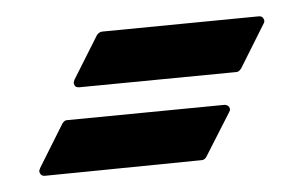

<svg xmlns="http://www.w3.org/2000/svg" viewBox="-20 -413 342 234"><path d="M295.4 -393.1H295.9H296.4Q299.8 -393.1 301.3 -390.1Q302.2 -388.2 302.2 -387.2Q302.2 -386.2 301.3 -384.3L273.9 -329.6Q271 -325.2 268.1 -325.2L76.2 -306.6Q71.8 -306.6 70.8 -309.1Q69.8 -311 69.8 -312.5Q69.8 -313 70.8 -315.9L98.1 -370.1Q100.6 -374 104.5 -374.5ZM253.4 -285.2H253.9H254.4Q256.8 -285.2 259.3 -282.7Q260.3 -280.8 260.3 -279.3Q260.3 -278.3 259.3 -276.4L231.4 -221.7Q229 -217.8 225.6 -217.8L34.2 -198.7Q30.3 -198.7 28.8 -201.7Q27.8 -203.6 27.8 -204.6Q27.8 -205.1 28.8 -208L56.2 -262.7Q58.6 -266.6 62 -266.6Z"/></svg>

Font: UnifrakturMaguntia sl
Style: Regular
Weight: 400
Designer: j. 'mach' wust, based on a font by Peter Wiegel, original typeface by Carl Albert Fahrenwaldt 1901
Version: Version 2010-11-24